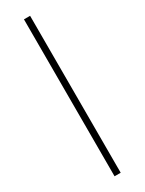

<svg xmlns="http://www.w3.org/2000/svg" viewBox="-276 -838 858 1139"><g transform="rotate(-30 153.5 -268.5)"><path d="M132 269V-806H174V269Z"/></g></svg>

Font: Noto Serif KR ExtraLight ExtraLight
Style: Regular
Weight: 250
Version: Version 2.003-H1;hotconv 1.1.1;makeotfexe 2.6.0